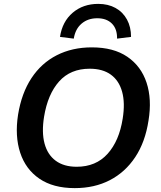

<svg xmlns="http://www.w3.org/2000/svg" viewBox="-20 -959 827 989"><path d="M73 -368Q91 -479 142 -556.5Q193 -634 272.5 -674.5Q352 -715 453 -715Q565 -715 636 -666.5Q707 -618 735 -533Q763 -448 745 -338Q728 -227 676.5 -149.5Q625 -72 546 -31Q467 10 365 10Q254 10 183 -38.5Q112 -87 84 -172.5Q56 -258 73 -368ZM207 -358Q194 -277 209.5 -219.5Q225 -162 267 -131Q309 -100 375 -100Q474 -100 534 -166.5Q594 -233 612 -348Q625 -429 609 -486.5Q593 -544 551 -574.5Q509 -605 442 -605Q343 -605 284.5 -539.5Q226 -474 207 -358ZM360 -760 289 -769Q301 -848 354.5 -893.5Q408 -939 486 -939Q537 -939 575 -918Q613 -897 634 -858.5Q655 -820 655 -769L583 -760Q584 -810 556.5 -837.5Q529 -865 481 -865Q433 -865 400.5 -837.5Q368 -810 360 -760Z"/></svg>

Font: Mulish ExtraLight
Style: Italic
Weight: 200
Italic angle: -9°
Designer: Vernon Adams
Foundry: Vernon Adams
Version: Version 3.603